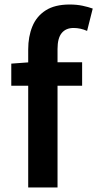

<svg xmlns="http://www.w3.org/2000/svg" viewBox="-20 -831 431 851"><path d="M105 0V-612Q105 -669 123.5 -714Q142 -759 182.5 -785Q223 -811 289 -811Q320 -811 346 -805.5Q372 -800 391 -793L366 -694Q337 -707 306 -707Q272 -707 253.5 -684.5Q235 -662 235 -614V0ZM30 -451V-549L112 -555H344V-451Z"/></svg>

Font: Noto Sans TC SemiBold
Style: Regular
Weight: 600
Designer: Ryoko NISHIZUKA  (kana, bopomofo & ideographs); Paul D. Hunt (Latin, Greek & Cyrillic); Sandoll Communications , Soo-you
Foundry: Adobe
Version: Version 2.004-H2;hotconv 1.0.118;makeotfexe 2.5.65603